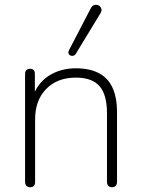

<svg xmlns="http://www.w3.org/2000/svg" viewBox="-20 -778 593 804"><path d="M106 6Q96 6 90.5 0Q85 -6 85 -16V-468Q85 -479 90.5 -484.5Q96 -490 106 -490Q116 -490 121 -484.5Q126 -479 126 -468V-366H115Q135 -429 184 -460.5Q233 -492 297 -492Q355 -492 393.5 -472Q432 -452 451 -411Q470 -370 470 -308V-16Q470 -6 464.5 0Q459 6 449 6Q439 6 433.5 0Q428 -6 428 -16V-304Q428 -381 397 -417Q366 -453 297 -453Q220 -453 173.5 -405.5Q127 -358 127 -278V-16Q127 6 106 6ZM297 -552Q293 -546 287 -544.5Q281 -543 275 -545.5Q269 -548 267 -554Q265 -560 269 -568L360 -743Q365 -753 372.5 -756Q380 -759 387 -757.5Q394 -756 399 -751Q404 -746 405 -738.5Q406 -731 401 -723Z"/></svg>

Font: Nunito ExtraLight ExtraLight
Style: Regular
Weight: 250
Version: Version 3.602